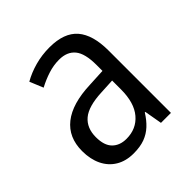

<svg xmlns="http://www.w3.org/2000/svg" viewBox="-154 -663 791 791"><g transform="rotate(-45 241.5 -267.5)"><path d="M247.6 -544.9Q332.5 -544.9 371.6 -499.8Q410.6 -454.6 410.6 -362.8V0H352.5L338.9 -77.6H335.9Q318.4 -49.3 297.4 -29.8Q276.4 -10.3 249.3 -0.2Q222.2 9.8 184.1 9.8Q139.2 9.8 106.9 -9.8Q74.7 -29.3 57.6 -64.7Q40.5 -100.1 40.5 -147.5Q40.5 -227.1 95.2 -270.5Q149.9 -314 256.8 -317.9L333.5 -321.8V-356.4Q333.5 -423.3 309.8 -452.1Q286.1 -481 239.7 -481Q207.5 -481 176 -470.9Q144.5 -460.9 113.3 -444.3L88.9 -503.4Q122.1 -522.5 162.6 -533.7Q203.1 -544.9 247.6 -544.9ZM333.5 -265.6 268.1 -262.2Q189.5 -258.8 155.3 -230Q121.1 -201.2 121.1 -147.9Q121.1 -99.6 144 -76.7Q167 -53.7 205.6 -53.7Q263.7 -53.7 298.6 -95Q333.5 -136.2 333.5 -213.9Z"/></g></svg>

Font: Open Sans SemiCondensed
Style: Regular
Weight: 400
Width: 4
Designer: Monotype Design Team
Foundry: Monotype Imaging Inc.
Version: Version 3.000